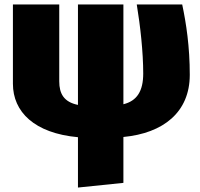

<svg xmlns="http://www.w3.org/2000/svg" viewBox="-20 -597 899 862"><path d="M832 -261C832 -388 816 -492 798 -577H594C610 -480 623 -363 623 -267C623 -188 595 -144 534 -129V-577H330V-126C267 -139 246 -176 246 -232V-577H38V-221C38 -95 134 1 330 19V245L534 224V18C713 1 832 -93 832 -261Z"/></svg>

Font: Glow Sans SC Normal Heavy
Style: Regular
Weight: 900
Designer: Ryoko NISHIZUKA (kana, bopomofo & ideographs); Paul D. Hunt (Latin, Greek & Cyrillic); Sandoll Communications, Soo-young
Version: Version 0.93